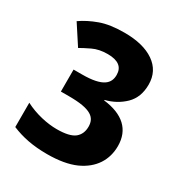

<svg xmlns="http://www.w3.org/2000/svg" viewBox="-172 -847 922 979"><g transform="rotate(30 289.0 -357.0)"><path d="M517.1 -556.2C517.1 -609.4 495.6 -650.9 453.1 -680.2C410.6 -709.5 352.5 -724.1 278.8 -724.1C222.2 -724.1 174.8 -717.3 137.2 -703.6C99.1 -689.9 65.9 -672.9 37.1 -652.8L111.8 -538.1C126 -546.4 145.5 -556.6 170.9 -568.8C196.3 -581.1 225.6 -586.9 258.8 -586.9C320.3 -586.9 351.1 -563.5 351.1 -517.1C351.1 -467.3 319.8 -431.2 196.8 -431.2H147V-301.8H195.8C324.7 -301.8 358.9 -271 358.9 -216.8C358.9 -188 349.1 -165.5 329.6 -149.4C309.6 -133.3 274.4 -125 224.1 -125C168 -125 97.2 -140.1 36.1 -171.9V-28.8C97.2 -3.4 161.1 9.8 245.1 9.8C313 9.8 368.7 0 411.6 -19C497.6 -57.6 538.1 -126 538.1 -206.1C538.1 -303.2 475.6 -359.4 360.8 -373V-376C404.3 -386.7 440.9 -406.7 471.7 -436.5C502 -466.3 517.1 -505.9 517.1 -556.2Z"/></g></svg>

Font: Noto Reveo Sans
Style: Regular
Weight: 800
Designer: Monotype Design Team
Foundry: Monotype Imaging Inc.
Version: Version 2.007